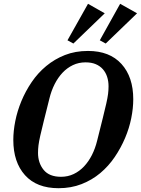

<svg xmlns="http://www.w3.org/2000/svg" viewBox="-20 -978 741 1010"><path d="M301 -48Q337 -48 367.5 -62.5Q398 -77 422 -102.5Q446 -128 463.5 -162.5Q481 -197 491 -238Q509 -310 520.5 -356Q532 -402 539 -433Q546 -464 548.5 -484Q551 -504 551 -524Q551 -551 543.5 -574Q536 -597 521 -614Q506 -631 483.5 -640.5Q461 -650 430 -650Q394 -650 363.5 -635.5Q333 -621 309 -595.5Q285 -570 267.5 -535.5Q250 -501 240 -460Q222 -388 210.5 -342Q199 -296 192 -265Q185 -234 182.5 -214Q180 -194 180 -174Q180 -121 209.5 -84.5Q239 -48 301 -48ZM288 12Q173 12 111.5 -56.5Q50 -125 50 -242Q50 -289 60.5 -341.5Q71 -394 92.5 -446Q114 -498 146.5 -546Q179 -594 223 -630.5Q267 -667 321.5 -688.5Q376 -710 443 -710Q557 -710 619 -641.5Q681 -573 681 -456Q681 -409 670.5 -356.5Q660 -304 638 -252Q616 -200 583.5 -152Q551 -104 507.5 -67.5Q464 -31 409 -9.5Q354 12 288 12ZM335 -766 443 -958 531 -908 366 -749ZM505 -766 612 -958 701 -908 536 -749Z"/></svg>

Font: IBM Plex Serif SemiBold
Style: Italic
Weight: 600
Italic angle: -14°
Designer: Mike Abbink, Paul van der Laan, Pieter van Rosmalen
Foundry: Bold Monday
Version: Version 2.5